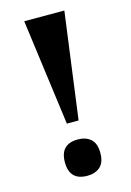

<svg xmlns="http://www.w3.org/2000/svg" viewBox="-112 -771 573 837"><g transform="rotate(-15 174.5 -353.0)"><path d="M84 -714H265L201 -235H148ZM96 -74Q96 -156 176 -156Q212 -156 234 -136.5Q256 -117 256 -74Q256 -31 234 -11.5Q212 8 176 8Q96 8 96 -74Z"/></g></svg>

Font: Noto Serif CondBlack
Style: Regular
Weight: 900
Width: 3
Designer: Monotype Design Team
Foundry: Monotype Imaging Inc.
Version: Version 1.001